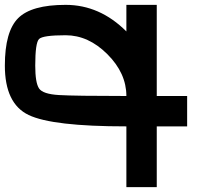

<svg xmlns="http://www.w3.org/2000/svg" viewBox="-20 -645 915 790"><path d="M250 -500Q156.2 -500 140.6 -484.4Q125 -468.8 125 -375Q125 -304.7 140.6 -281.2Q156.2 -257.8 222.7 -253.9Q289.1 -250 500 -250Q500 -343.8 421.9 -421.9Q343.8 -500 250 -500ZM625 125H500V-125Q195.3 -125 97.7 -171.9Q0 -218.8 0 -375Q0 -515.6 54.7 -570.3Q109.4 -625 250 -625Q390.6 -625 500 -515.6V-625H625V-250H750V-125H625Z"/></svg>

Font: CraftyPE
Style: Regular
Weight: 400
Designer: Erek Butcher
Foundry: Haunted Coop
Version: Version 0.018;April 4, 2024;FontCreator 15.0.0.2962 64-bit